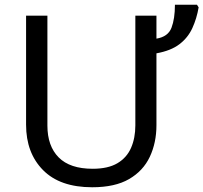

<svg xmlns="http://www.w3.org/2000/svg" viewBox="-20 -780 858 810"><path d="M640 -617Q689 -625 703.5 -663Q718 -701 718 -760H811L818 -749Q810 -702 791.5 -661.5Q773 -621 737 -593.5Q701 -566 640 -555V-252Q640 -178 612 -118.5Q584 -59 524.5 -24.5Q465 10 369 10Q233 10 161.5 -62.5Q90 -135 90 -254V-714H180V-250Q180 -164 227.5 -116Q275 -68 371 -68Q436 -68 475.5 -91.5Q515 -115 533 -156.5Q551 -198 551 -251V-714H640Z"/></svg>

Font: Go Noto Current
Style: Regular
Weight: 400
Designer: Monotype Design Team
Foundry: Monotype Imaging Inc.
Version: Version 2.007; ttfautohint (v1.8) -l 8 -r 50 -G 200 -x 14 -D